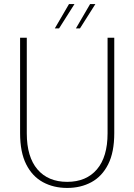

<svg xmlns="http://www.w3.org/2000/svg" viewBox="-20 -914 662 946"><path d="M311 12Q244 12 191.5 -16.5Q139 -45 109 -104.5Q79 -164 79 -258V-728H112V-257Q112 -141 164.5 -79.5Q217 -18 311 -18Q405 -18 457.5 -79.5Q510 -141 510 -257V-728H543V-258Q543 -164 513 -104.5Q483 -45 430.5 -16.5Q378 12 311 12ZM250 -774 320 -894H347L271 -774ZM354 -774 424 -894H450L374 -774Z"/></svg>

Font: Murecho ExtraLight
Style: Regular
Weight: 200
Designer: Neil Summerour
Foundry: Positype
Version: Version 1.010; ttfautohint (v1.8.3)